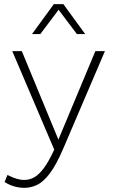

<svg xmlns="http://www.w3.org/2000/svg" viewBox="-20 -716 563 924"><path d="M98 188Q73 188 48.5 181Q24 174 2 160L16 126Q39 138 59 144Q79 150 96 150Q121 150 143.5 138Q166 126 190 94.5Q214 63 241 4L39 -470H85L261 -44L439 -470H485L284 0Q250 79 219 119.5Q188 160 158 174Q128 188 98 188ZM134 -552 239 -696H285L390 -552H350L262 -669L174 -552Z"/></svg>

Font: Gantari ExtraLight
Style: Regular
Weight: 250
Designer: Anugrah Pasau
Foundry: Lafontype
Version: Version 1.000